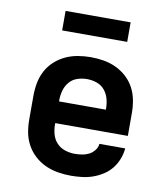

<svg xmlns="http://www.w3.org/2000/svg" viewBox="-82 -795 765 872"><g transform="rotate(10 300.0 -358.5)"><path d="M303 8Q273 8 243 3Q213 -2 185.5 -14.5Q158 -27 135.5 -47.5Q113 -68 98.5 -94.5Q84 -121 78.5 -150.5Q73 -180 73 -210V-320Q73 -350 78.5 -379.5Q84 -409 98 -435.5Q112 -462 134.5 -482.5Q157 -503 184 -515.5Q211 -528 240.5 -533Q270 -538 300 -538Q330 -538 359.5 -533Q389 -528 416 -515.5Q443 -503 465.5 -482.5Q488 -462 502 -435.5Q516 -409 521.5 -379.5Q527 -350 527 -320V-215H192V-210Q192 -187 198 -164.5Q204 -142 219.5 -125Q235 -108 257.5 -100.5Q280 -93 303 -93Q319 -93 336 -95.5Q353 -98 368 -105.5Q383 -113 394 -127Q405 -141 406 -157H525Q523 -132 513.5 -107.5Q504 -83 488 -63Q472 -43 450 -29Q428 -15 404 -6.5Q380 2 354 5Q328 8 303 8ZM192 -315H408V-320Q408 -343 402 -365Q396 -387 381.5 -404.5Q367 -422 345 -429.5Q323 -437 300 -437Q277 -437 255 -429.5Q233 -422 218.5 -404.5Q204 -387 198 -365Q192 -343 192 -320ZM450 -635H150V-725H450Z"/></g></svg>

Font: Iosevka Curly Extended
Style: Bold
Weight: 700
Width: 7
Monospace: yes
Designer: Belleve Invis
Foundry: Belleve Invis
Version: Version 11.1.0; ttfautohint (v1.8.3)